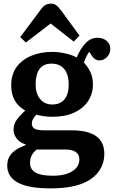

<svg xmlns="http://www.w3.org/2000/svg" viewBox="-20 -812 630 1062"><path d="M123 -577 92 -607 207 -761Q220 -779 233 -785.5Q246 -792 260 -792Q278 -792 289.5 -784Q301 -776 318 -754L420 -615L388 -582L260 -682ZM261 230Q199 230 153.5 222Q108 214 78.5 198Q49 182 34.5 158.5Q20 135 20 104Q20 75 32 54Q44 33 67.5 17.5Q91 2 122 -10V-13Q89 -23 72 -46Q55 -69 55 -94Q55 -121 69 -144Q83 -167 118 -199V-202Q81 -222 61.5 -256.5Q42 -291 42 -340Q42 -400 71.5 -441Q101 -482 153 -503.5Q205 -525 270 -525Q291 -525 314.5 -521.5Q338 -518 361.5 -511.5Q385 -505 404 -494Q426 -545 454 -574Q482 -603 519 -603Q539 -603 555 -595.5Q571 -588 580.5 -574.5Q590 -561 590 -541Q590 -516 572.5 -497Q555 -478 530 -478Q516 -478 505 -485.5Q494 -493 486 -506L474 -526Q465 -514 458 -499.5Q451 -485 444 -466Q466 -443 480 -413.5Q494 -384 494 -345Q494 -293 467 -252.5Q440 -212 390 -189Q340 -166 271 -166Q245 -166 221 -169.5Q197 -173 181 -178Q168 -163 162 -152.5Q156 -142 156 -130Q156 -115 163.5 -106.5Q171 -98 187 -94.5Q203 -91 226 -91H376Q468 -91 512.5 -58.5Q557 -26 557 39Q557 69 547 97Q537 125 515.5 149.5Q494 174 460 192Q426 210 376 220Q326 230 261 230ZM273 160Q319 160 351.5 148.5Q384 137 401.5 117Q419 97 419 70Q419 42 399 28.5Q379 15 339 15H183Q165 29 155.5 47.5Q146 66 146 88Q146 125 176.5 142.5Q207 160 273 160ZM269 -234Q313 -234 336.5 -262.5Q360 -291 360 -343Q360 -401 335 -430.5Q310 -460 265 -460Q220 -460 198.5 -430Q177 -400 177 -346Q177 -295 201.5 -264.5Q226 -234 269 -234Z"/></svg>

Font: Literata 18pt SemiBold
Style: Regular
Weight: 600
Designer: Latin by Veronika Burian and Jose Scaglione. Greek by Irene Vlachou. Cyrillic by Vera Evstafieva.
Foundry: TypeTogether
Version: Version 3.103;gftools[0.9.29]